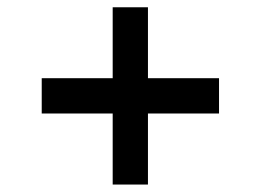

<svg xmlns="http://www.w3.org/2000/svg" viewBox="-20 -546 706 520"><path d="M93 -334.2H285.2V-526.3H380.7V-334.2H573.2V-238.6H380.7V-46.2H285.2V-238.6H93Z"/></svg>

Font: Cannonade Med
Style: Regular
Weight: 500
Designer: Rasmus Andersson
Foundry: rsms
Version: Version 3.012;git-f93a4a705